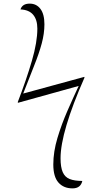

<svg xmlns="http://www.w3.org/2000/svg" viewBox="-20 -799 564 1059"><path d="M380 240Q331 240 302.5 208Q274 176 274 108Q274 38 297 -38.5Q320 -115 352.5 -189Q385 -263 414 -325L79 -232L78 -236Q126 -361 156 -464Q186 -567 186 -641Q186 -690 163 -717.5Q140 -745 93 -747Q103 -779 144 -779Q181 -779 203 -750Q225 -721 225 -665Q225 -614 210 -558.5Q195 -503 168 -436Q141 -369 108 -283L445 -375L446 -371Q314 -71 314 74Q314 123 326 150.5Q338 178 364.5 188.5Q391 199 434 199Q425 240 380 240Z"/></svg>

Font: Noto Serif Display ExtraLight
Style: Italic
Weight: 200
Italic angle: -12°
Designer: Monotype Design Team
Foundry: Monotype Imaging Inc.
Version: Version 2.009